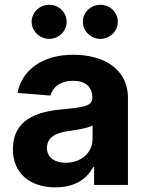

<svg xmlns="http://www.w3.org/2000/svg" viewBox="-20 -785 620 815"><path d="M34.8 -152.3C34.8 -44.4 111.9 10.3 215.9 10.3C296.5 10.3 348.7 -24.9 375.4 -75.6H379.6V0H523.1V-367.9C523.1 -497.9 413 -552.6 291.5 -552.6C160.9 -552.6 74.9 -490.1 54 -390.6L193.9 -379.3C204.2 -415.5 236.5 -442.1 290.8 -442.1C342.3 -442.1 371.8 -416.2 371.8 -371.4V-369.3C371.8 -334.2 334.5 -329.5 239.7 -320.3C131.7 -310.4 34.8 -274.1 34.8 -152.3ZM267.8 -228.3C300.8 -233 354.8 -240.8 372.9 -252.8V-195C372.9 -137.8 325.6 -94.1 259.2 -94.1C212.7 -94.1 179.3 -115.8 179.3 -157.3C179.3 -199.9 214.5 -220.9 267.8 -228.3ZM406.2 -620C447.4 -620 480.1 -653.1 480.1 -692.5C480.1 -732.6 447.4 -764.6 406.2 -764.6C365.4 -764.6 331.7 -732.6 331.7 -692.5C331.7 -653.1 365.4 -620 406.2 -620ZM188.9 -620C230.1 -620 262.8 -653.1 262.8 -692.5C262.8 -732.6 230.1 -764.6 188.9 -764.6C148.1 -764.6 114.3 -732.6 114.3 -692.5C114.3 -653.1 148.1 -620 188.9 -620Z"/></svg>

Font: Inter-Hewn
Style: Bold
Weight: 700
Designer: Rasmus Andersson
Foundry: rsms
Version: Version 3.012;git-f93a4a705